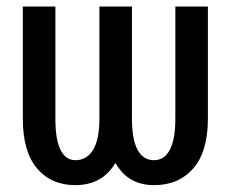

<svg xmlns="http://www.w3.org/2000/svg" viewBox="-20 -548 691 579"><path d="M606.9 -528.3V-190.4Q606.9 -90.8 563 -40.3Q519 10.3 444.8 10.3Q405.8 10.3 376.7 -6.1Q347.7 -22.5 328.1 -56.6Q307.6 -22.5 277.3 -6.1Q247.1 10.3 207.5 10.3Q134.3 10.3 91.6 -40.3Q48.8 -90.8 48.8 -190.4V-528.3H147V-190.4Q147 -127 162.6 -95.9Q178.2 -64.9 207.5 -64.9Q241.7 -64.9 260.7 -96.2Q279.8 -127.4 279.8 -190.4V-528.3H377.9V-190.4Q377.9 -127 395 -95.9Q412.1 -64.9 444.8 -64.9Q475.1 -64.9 491.9 -95.9Q508.8 -127 508.8 -190.4V-528.3Z"/></svg>

Font: Franco
Style: Regular
Weight: 400
Designer: Google
Version: Version 1.200311; 2013